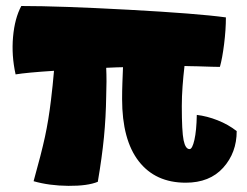

<svg xmlns="http://www.w3.org/2000/svg" viewBox="-20 -615 823 640"><path d="M334 -295Q333 -224 326.5 -157.5Q320 -91 306 -9Q272 5 208 4.5Q144 4 92 -11Q118 -104 130 -159.5Q142 -215 150 -282Q153 -307 155.5 -331Q158 -355 160 -379Q113 -376 81.5 -373Q50 -370 32 -367Q18 -430 23.5 -492Q29 -554 51 -595Q180 -595 409 -582.5Q638 -570 733 -557Q733 -516 727 -468Q721 -420 713 -392Q702 -392 686.5 -392.5Q671 -393 638 -394Q620 -394 611 -394.5Q602 -395 595 -395Q591 -361 588.5 -327Q586 -293 586 -261Q586 -177 592 -147.5Q598 -118 612 -118Q621 -118 628 -148.5Q635 -179 636 -232Q670 -228 705.5 -214Q741 -200 769 -178Q769 -106 724 -56Q679 -6 599 -6Q498 -6 442.5 -77.5Q387 -149 387 -285Q387 -312 388 -339Q389 -366 390 -391Q381 -391 369 -390.5Q357 -390 334 -389Q335 -367 335 -343.5Q335 -320 334 -295Z"/></svg>

Font: Atma
Style: Bold
Weight: 700
Designer: Gregori Vincens, Jeremie Hornus, Riccardo Olocco, Yoann Minet.
Foundry: black foundry
Version: Version 1.102;PS 1.100;hotconv 1.0.86;makeotf.lib2.5.63406